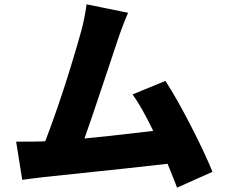

<svg xmlns="http://www.w3.org/2000/svg" viewBox="-20 -818 1040 889"><path d="M963.9 -22.5 799.8 50.8Q789.1 21.5 755.9 -59.6Q650.4 -46.9 182.6 2Q169.9 2.9 134.8 7.8Q99.6 12.7 83 14.6L54.7 -162.1Q139.6 -162.1 173.8 -163.1L189.5 -164.1Q276.4 -390.6 355.5 -671.9Q372.1 -732.4 380.9 -797.9L573.2 -758.8Q549.8 -706.1 526.4 -636.7Q516.6 -607.4 457.5 -430.2Q398.4 -252.9 371.1 -176.8Q451.2 -183.6 689.5 -211.9Q635.7 -323.2 593.8 -380.9L746.1 -443.4Q797.9 -363.3 862.3 -238.3Q926.8 -113.3 963.9 -22.5Z"/></svg>

Font: Gen Shin Gothic Heavy
Style: Bold
Weight: 900
Designer: [Source Han Sans]
Ryoko NISHIZUKA  (kana & ideographs); Paul D. Hunt (Latin, Greek & Cyrillic); Wenlong ZHANG  (bopomofo
Version: Version 1.002.20150607